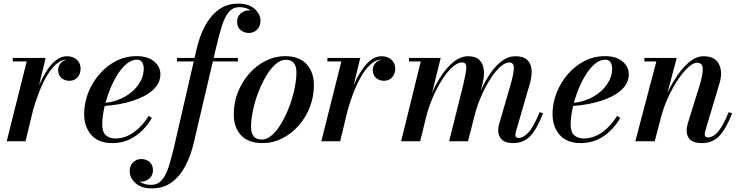

<svg xmlns="http://www.w3.org/2000/svg" viewBox="-20 -780 4090 1060"><path d="M127.5 -440.5H50.5V-460H232L195.5 -309Q214.5 -353 238 -389.5Q261.5 -426 289.5 -447.8Q317.5 -469.5 349.5 -469.5Q383.5 -469.5 404.2 -450.2Q425 -431 425 -400.5Q425 -372.5 408 -353.2Q391 -334 363 -334Q336.5 -334 318.8 -350Q301 -366 301 -392.5Q301 -414.5 314.2 -430.5Q327.5 -446.5 350 -450.5H349.5Q316.5 -450.5 287.5 -423.5Q258.5 -396.5 234.2 -353.2Q210 -310 191.8 -261Q173.5 -212 161.5 -168L121 0H17Z M544.5 -93Q544.5 -50 564.8 -32.8Q585 -15.5 616 -15.5Q671 -15.5 719 -50Q767 -84.5 801 -140L818.5 -129Q797.5 -92.5 766.2 -60.8Q735 -29 693.5 -9.5Q652 10 600 10Q523.5 10 484 -35.2Q444.5 -80.5 444.5 -150Q444.5 -209.5 466.5 -266.5Q488.5 -323.5 528 -369.5Q567.5 -415.5 620 -442.8Q672.5 -470 734 -470Q796 -470 830.8 -441Q865.5 -412 865.5 -370Q865.5 -319.5 823.2 -282.2Q781 -245 711.2 -223Q641.5 -201 558 -195Q544.5 -137.5 544.5 -93ZM735 -450.5Q707.5 -450.5 681.5 -429.8Q655.5 -409 632.8 -374.5Q610 -340 592 -297.8Q574 -255.5 562.5 -212Q623.5 -219.5 671.2 -247.2Q719 -275 746.2 -315.8Q773.5 -356.5 773.5 -402Q773.5 -421.5 764.8 -436Q756 -450.5 735 -450.5Z M957 -460H1054L1066 -511.5Q1081.5 -579 1111.2 -635.5Q1141 -692 1186.5 -726Q1232 -760 1295 -760Q1354.5 -760 1386.2 -730.5Q1418 -701 1418 -666Q1418 -635.5 1399.5 -616.8Q1381 -598 1353.5 -598Q1327.5 -598 1308.2 -614.2Q1289 -630.5 1289 -660Q1289 -688.5 1309 -705.8Q1329 -723 1354.5 -723Q1359.5 -723 1365.5 -721.5Q1353.5 -730 1337.8 -735.2Q1322 -740.5 1302 -740.5Q1264 -740.5 1241.2 -711.2Q1218.5 -682 1203.2 -631.5Q1188 -581 1173 -517L1159.5 -460H1293V-440.5H1155L1049 11.5Q1033.5 78.5 1004 135Q974.5 191.5 928.8 225.8Q883 260 818.5 260Q759.5 260 727.8 230.5Q696 201 696 166Q696 134 715 116Q734 98 760.5 98Q787 98 805.8 114.5Q824.5 131 824.5 160Q824.5 189.5 803.8 206.2Q783 223 759.5 223Q754.5 223 750 222Q761.5 230.5 777.5 235.5Q793.5 240.5 813.5 240.5Q852.5 240.5 875.8 211.5Q899 182.5 914 132.2Q929 82 944 18L1049.5 -440.5H957Z M1429 10Q1350.5 10 1310.5 -33.5Q1270.5 -77 1270.5 -148.5Q1270.5 -212.5 1293.2 -270.5Q1316 -328.5 1355.8 -373.5Q1395.5 -418.5 1446.5 -444.2Q1497.5 -470 1553.5 -470Q1632 -470 1672.5 -425.8Q1713 -381.5 1713 -310Q1713 -246.5 1690.5 -188.8Q1668 -131 1628.5 -86.2Q1589 -41.5 1537.8 -15.8Q1486.5 10 1429 10ZM1425.5 -9.5Q1454 -9.5 1481.8 -34.2Q1509.5 -59 1533.8 -100Q1558 -141 1576.8 -190.5Q1595.5 -240 1606 -290Q1616.5 -340 1616.5 -382.5Q1616.5 -414 1602.2 -432Q1588 -450 1557 -450Q1528.5 -450 1500.8 -425.2Q1473 -400.5 1448.8 -359.5Q1424.5 -318.5 1405.8 -269.2Q1387 -220 1376.5 -169.8Q1366 -119.5 1366 -77Q1366 -46 1380.2 -27.8Q1394.5 -9.5 1425.5 -9.5Z M1864.5 -440.5H1787.5V-460H1969L1932.5 -309Q1951.5 -353 1975 -389.5Q1998.5 -426 2026.5 -447.8Q2054.5 -469.5 2086.5 -469.5Q2120.5 -469.5 2141.2 -450.2Q2162 -431 2162 -400.5Q2162 -372.5 2145 -353.2Q2128 -334 2100 -334Q2073.5 -334 2055.8 -350Q2038 -366 2038 -392.5Q2038 -414.5 2051.2 -430.5Q2064.5 -446.5 2087 -450.5H2086.5Q2053.5 -450.5 2024.5 -423.5Q1995.5 -396.5 1971.2 -353.2Q1947 -310 1928.8 -261Q1910.5 -212 1898.5 -168L1858 0H1754Z M2564 0H2459.5L2536.5 -308Q2552 -372.5 2554.2 -404Q2556.5 -435.5 2531 -435.5Q2508 -435.5 2480.5 -412Q2453 -388.5 2426 -347.8Q2399 -307 2375.5 -255.8Q2352 -204.5 2336.5 -149L2299.5 0H2194.5L2303 -440.5H2238V-460H2413L2366 -269Q2390 -323 2421 -368.5Q2452 -414 2488.5 -441.8Q2525 -469.5 2565.5 -469.5Q2606 -469.5 2626.8 -448.8Q2647.5 -428 2651 -394Q2654.5 -360 2644.5 -319.5L2634.5 -279.5Q2657.5 -331.5 2686.8 -374.5Q2716 -417.5 2751 -443.5Q2786 -469.5 2825.5 -469.5Q2870 -469.5 2891.2 -448.8Q2912.5 -428 2914.8 -394Q2917 -360 2905.5 -319.5L2829 -55.5Q2825.5 -43.5 2825.5 -34.5Q2825.5 -18.5 2842.5 -18.5Q2870 -18.5 2898.5 -50Q2927 -81.5 2959 -161L2978 -154.5Q2943.5 -66 2906.8 -28Q2870 10 2813 10Q2769 10 2749.8 -9.8Q2730.5 -29.5 2730.5 -61Q2730.5 -72 2732.8 -83.2Q2735 -94.5 2738 -103.5L2797.5 -308Q2816 -371.5 2816.8 -403.2Q2817.5 -435 2792 -435Q2768.5 -435 2742 -411.2Q2715.5 -387.5 2689 -347Q2662.5 -306.5 2639.5 -255Q2616.5 -203.5 2601.5 -148Z M3130.5 -93Q3130.5 -50 3150.8 -32.8Q3171 -15.5 3202 -15.5Q3257 -15.5 3305 -50Q3353 -84.5 3387 -140L3404.5 -129Q3383.5 -92.5 3352.2 -60.8Q3321 -29 3279.5 -9.5Q3238 10 3186 10Q3109.5 10 3070 -35.2Q3030.5 -80.5 3030.5 -150Q3030.5 -209.5 3052.5 -266.5Q3074.5 -323.5 3114 -369.5Q3153.5 -415.5 3206 -442.8Q3258.5 -470 3320 -470Q3382 -470 3416.8 -441Q3451.5 -412 3451.5 -370Q3451.5 -319.5 3409.2 -282.2Q3367 -245 3297.2 -223Q3227.5 -201 3144 -195Q3130.5 -137.5 3130.5 -93ZM3321 -450.5Q3293.5 -450.5 3267.5 -429.8Q3241.5 -409 3218.8 -374.5Q3196 -340 3178 -297.8Q3160 -255.5 3148.5 -212Q3209.5 -219.5 3257.2 -247.2Q3305 -275 3332.2 -315.8Q3359.5 -356.5 3359.5 -402Q3359.5 -421.5 3350.8 -436Q3342 -450.5 3321 -450.5Z M3603.5 -440.5H3537.5V-460H3716L3665.5 -268.5Q3690.5 -321.5 3722.2 -367.2Q3754 -413 3790 -441.2Q3826 -469.5 3864 -469.5Q3928 -469.5 3949.5 -425.5Q3971 -381.5 3952 -319.5L3874 -58Q3870.5 -48 3870.5 -39.5Q3870.5 -21.5 3887.5 -21.5Q3918.5 -21.5 3945.8 -54.5Q3973 -87.5 4003 -161L4022 -154.5Q3987.5 -66 3949.8 -28Q3912 10 3855 10Q3771 10 3771 -59.5Q3771 -70 3773.2 -81.8Q3775.5 -93.5 3778 -101.5L3843 -310.5Q3860.5 -368.5 3859.8 -401Q3859 -433.5 3827.5 -433.5Q3808 -433.5 3781.8 -410.2Q3755.5 -387 3727.5 -346.8Q3699.5 -306.5 3674.5 -254.8Q3649.5 -203 3633 -146.5L3594.5 0H3487.5Z"/></svg>

Font: Bodoni* 11pt Medium
Style: Italic
Weight: 500
Italic angle: -13°
Version: Version 2.3